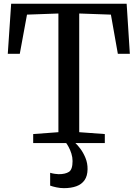

<svg xmlns="http://www.w3.org/2000/svg" viewBox="-20 -763 734 1024"><path d="M291.5 -58V-691L124 -685L85.5 -476H21.5L39.5 -743H655.5L672.5 -476H608.5L571.5 -685L402.5 -691V-58L539 -48V0H157V-48ZM320.5 240.5Q301.5 240.5 281.2 236.2Q261 232 247.5 227V158.5Q258 162 272 164Q286 166 293 166Q328.5 166 347.8 153.5Q367 141 367 96Q367 76 360.8 56.2Q354.5 36.5 346.2 21.2Q338 6 333 0H363.5H382Q392.5 9 408.2 29.8Q424 50.5 435.8 79Q447.5 107.5 447 139.5Q446.5 175.5 431 197.8Q415.5 220 387.5 230.2Q359.5 240.5 320.5 240.5Z"/></svg>

Font: Merriweather 24pt
Style: Regular
Weight: 400
Designer: Eben Sorkin
Foundry: Eben Sorkin
Version: Version 2.100